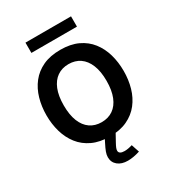

<svg xmlns="http://www.w3.org/2000/svg" viewBox="-254 -1022 1248 1382"><g transform="rotate(-30 370.0 -331.5)"><path d="M558.8 -884.1H180.1V-798.6H558.8ZM370.2 -714.1Q286 -714.1 225.3 -685.8Q164.7 -657.4 125.7 -607.6Q86.6 -557.7 68 -492.7Q49.3 -427.7 49.3 -354.6Q49.3 -281.7 68.1 -216.6Q87 -151.5 126 -101.6Q165 -51.7 225.7 -23.2Q286.3 5.4 370.2 5.4Q454.2 5.4 514.8 -23.2Q575.5 -51.7 614.5 -101.6Q653.5 -151.5 672.2 -216.6Q690.8 -281.7 690.8 -354.6Q690.8 -427.7 672.2 -492.7Q653.5 -557.7 614.7 -607.6Q575.8 -657.4 515.2 -685.8Q454.5 -714.1 370.2 -714.1ZM370.2 -595.4Q424.8 -595.4 464.7 -568Q504.5 -540.5 526.4 -486.9Q548.4 -433.2 548.4 -354.6Q548.4 -276.4 526.8 -222.6Q505.2 -168.8 465.2 -141.1Q425.1 -113.5 370.2 -113.5Q315.5 -113.5 275.6 -141.1Q235.6 -168.8 214.2 -222.4Q192.8 -276 192.8 -354.6Q192.8 -433.2 214.5 -486.9Q236.3 -540.5 276.1 -568Q316 -595.4 370.2 -595.4ZM473.3 137.5Q437.5 148.8 408.3 148.8Q386.1 148.8 374.3 141.4Q362.5 134 362.5 119.8Q362.5 110.2 367.6 97.4Q372.6 84.7 385 62.2L419.2 0.2L417.5 -1.2L329.3 -2.2V0.2L315.8 26.6Q297.4 62.4 289.2 85Q281 107.6 281 127.3Q281 169.8 312.1 195.4Q343.2 221 394.8 221Q440.8 221 495.4 203.4Z"/></g></svg>

Font: Estedad VF
Style: Regular
Weight: 100
Designer: Amin Abedi
Version: Version 7.3